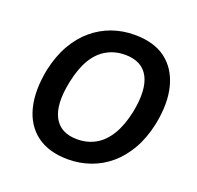

<svg xmlns="http://www.w3.org/2000/svg" viewBox="-126 -850 1020 995"><g transform="rotate(20 383.5 -352.5)"><path d="M347 10Q241 10 174.5 -39.5Q108 -89 85.5 -179Q63 -269 87 -389Q105 -471 140 -532Q175 -593 223.5 -633.5Q272 -674 330 -694.5Q388 -715 453 -715Q561 -715 626 -665.5Q691 -616 714 -527Q737 -438 713 -319Q695 -235 659.5 -173.5Q624 -112 576 -71.5Q528 -31 469.5 -10.5Q411 10 347 10ZM356 -104Q412 -104 456.5 -129Q501 -154 532.5 -205.5Q564 -257 581 -336Q607 -466 571 -533.5Q535 -601 442 -601Q388 -601 343 -576.5Q298 -552 267 -501.5Q236 -451 219 -370Q192 -240 228 -172Q264 -104 356 -104Z"/></g></svg>

Font: Nunito Sans 7pt SemiCondensed
Style: Bold Italic
Weight: 700
Width: 4
Italic angle: -9°
Designer: Vernon Adams
Foundry: Vernon Adams
Version: Version 3.101;gftools[0.9.27]